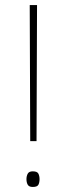

<svg xmlns="http://www.w3.org/2000/svg" viewBox="-20 -734 263 762"><path d="M125 -174H100L98 -714H127ZM85 -23Q85 -35 90 -44.5Q95 -54 110 -54Q128 -54 132.5 -44.5Q137 -35 137 -23Q137 -10 132.5 -1Q128 8 110 8Q95 8 90 -1Q85 -10 85 -23Z"/></svg>

Font: Noto Sans Myanmar UI Thin
Style: Regular
Weight: 100
Designer: Monotype Design Team
Foundry: Monotype Imaging Inc.
Version: Version 2.103; ttfautohint (v1.8.4.7-5d5b)